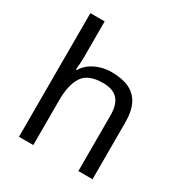

<svg xmlns="http://www.w3.org/2000/svg" viewBox="-176 -891 970 1022"><g transform="rotate(30 309.0 -380.0)"><path d="M173 -537Q173 -518 171.5 -498Q170 -478 168 -462H174Q191 -490 217 -508Q243 -526 275 -535.5Q307 -545 341 -545Q406 -545 449.5 -524.5Q493 -504 515 -461Q537 -418 537 -349V0H450V-343Q450 -408 421 -440Q392 -472 330 -472Q240 -472 206.5 -421.5Q173 -371 173 -277V0H85V-760H173Z"/></g></svg>

Font: umalayalam05
Style: Book
Weight: 400
Designer: Jelle Bosma - Monotype Design Team
Foundry: Monotype Imaging Inc.
Version: Version 2.003